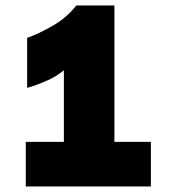

<svg xmlns="http://www.w3.org/2000/svg" viewBox="-20 -674 626 694"><path d="M210.9 0V-419.9Q182.6 -396.5 146 -380.9Q109.4 -365.2 78.1 -356.4V-537.1Q120.1 -551.8 170.9 -581.1Q221.7 -610.4 255.9 -654.3H393.6V0ZM73.2 0V-161.1H525.4V0Z"/></svg>

Font: Sen ExtraBold
Style: Regular
Weight: 800
Version: Version 2.000;gftools[0.9.31]